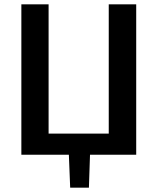

<svg xmlns="http://www.w3.org/2000/svg" viewBox="-20 -710 723 881"><path d="M479 -690H605V0H393L388 151H302L296 0H78V-690H203V-97H479Z"/></svg>

Font: Exo 2 Semi Bold
Style: Regular
Weight: 600
Designer: Natanael Gama
Version: Version 1.001;PS 001.001;hotconv 1.0.88;makeotf.lib2.5.64775